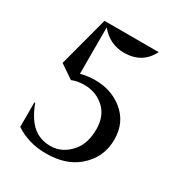

<svg xmlns="http://www.w3.org/2000/svg" viewBox="-175 -861 936 995"><g transform="rotate(30 293.5 -363.5)"><path d="M242.2 9.8Q138.2 9.8 58.6 -43V-189.9H63.5Q77.6 -149.9 100.6 -114.3Q151.4 -35.2 242.2 -35.2Q314.9 -35.2 366.2 -97.2Q406.7 -146 406.7 -229.5Q406.7 -307.1 359.4 -351.6Q310.1 -397.9 237.8 -397.9Q196.3 -397.9 165 -384.3Q165 -384.3 83 -439.9L162.1 -737.3H486.3Q439.9 -644.5 331.1 -644.5Q246.1 -644.5 189 -713.4V-436Q228.5 -447.3 275.9 -447.3Q370.1 -447.3 438 -393.6Q514.2 -333.5 514.2 -229.5Q514.2 -121.1 431.2 -50.8Q359.9 9.8 242.2 9.8Z"/></g></svg>

Font: Modern Antiqua
Style: Book
Weight: 400
Designer: Wojciech Kalinowski "wmk69" (wmk69@o2.pl)
Foundry: Wojciech Kalinowski "wmk69" (wmk69@o2.pl)
Version: Version 3.1.0; 2021-05-28